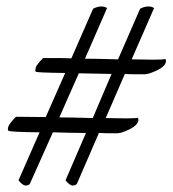

<svg xmlns="http://www.w3.org/2000/svg" viewBox="-20 -644 532 592"><path d="M439 -417Q438 -417 435.5 -416.5Q433 -416 428 -415Q411 -415 396.5 -415Q382 -415 365 -416L306 -280Q342 -279 369.5 -279Q397 -279 405 -281Q408 -275 406 -270Q401 -251 354 -235Q353 -235 350.5 -234.5Q348 -234 343 -233Q327 -233 314 -233Q301 -233 285 -234L217 -77Q213 -72 204 -72Q195 -72 182 -88L245 -234Q226 -234 202 -234.5Q178 -235 143 -236L72 -77Q68 -72 59 -72Q50 -72 37 -88L102 -236Q10 -237 6 -241Q3 -244 5.5 -253Q8 -262 29 -284L121 -283L181 -419Q92 -420 90 -423Q88 -426 90 -435Q92 -444 113 -465Q136 -465 158 -465Q180 -465 200 -464L267 -617Q280 -624 292 -624Q304 -624 310 -619L242 -463Q261 -463 285 -462.5Q309 -462 344 -461L412 -617Q425 -624 437 -624Q449 -624 455 -619L386 -461Q423 -460 452 -460Q481 -460 490 -462Q493 -458 491 -451Q486 -433 439 -417ZM324 -416 223 -418 163 -282Q182 -282 206 -281.5Q230 -281 266 -280Z"/></svg>

Font: Lusitana
Style: Italic
Weight: 400
Italic angle: -12°
Designer: Ana Paula Megda
Foundry: Ana Paula Megda
Version: Version 1.000; ttfautohint (v1.1) -l 8 -r 50 -G 200 -x 14 -D